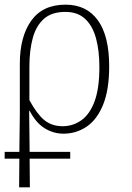

<svg xmlns="http://www.w3.org/2000/svg" viewBox="-38 -563 566 823"><path d="M-18 117V88H45L47 -75V-290Q47 -406 96 -474.5Q145 -543 243 -543Q333 -543 381.5 -476Q430 -409 430 -279Q430 -177 403.5 -113Q377 -49 332.5 -19.5Q288 10 234 10Q192 10 154.5 -12.5Q117 -35 89 -88H87L89 88H263V117H89L90 240H44L45 117ZM231 -22Q274 -22 310 -47Q346 -72 367 -127.5Q388 -183 388 -276Q388 -346 373.5 -399Q359 -452 327 -482Q295 -512 242 -512Q184 -512 150.5 -482.5Q117 -453 102.5 -400Q88 -347 88 -278V-134Q119 -76 151 -49Q183 -22 231 -22Z"/></svg>

Font: Noto Serif SemiCondensed ExtraLight
Style: Regular
Weight: 200
Width: 4
Designer: Monotype Design Team
Foundry: Monotype Imaging Inc.
Version: Version 2.014